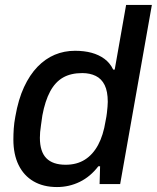

<svg xmlns="http://www.w3.org/2000/svg" viewBox="-20 -743 633 775"><path d="M210 12Q155 12 115.5 -11Q76 -34 55 -77Q34 -120 34 -180Q34 -201 35.5 -224Q37 -247 42 -273Q54 -342 77 -391.5Q100 -441 131.5 -473.5Q163 -506 201 -522Q239 -538 283 -538Q320 -538 349.5 -530Q379 -522 401.5 -505.5Q424 -489 437 -462H443L489 -723H593L465 0H382L384 -72H377Q345 -30 302 -9Q259 12 210 12ZM245 -78Q290 -78 322.5 -98.5Q355 -119 376 -158Q397 -197 406 -254Q410 -273 411.5 -287Q413 -301 414 -312Q415 -323 415 -332Q415 -374 402.5 -399.5Q390 -425 366.5 -436.5Q343 -448 312 -448Q266 -448 234.5 -430Q203 -412 182.5 -374Q162 -336 151 -277Q148 -254 145.5 -238Q143 -222 142 -210Q141 -198 141 -187Q141 -131 167 -104.5Q193 -78 245 -78Z"/></svg>

Font: Archivo SemiBold Medium
Style: Italic
Weight: 500
Italic angle: -10°
Version: Version 2.001